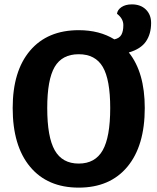

<svg xmlns="http://www.w3.org/2000/svg" viewBox="-20 -848 720 878"><path d="M569 -608Q642 -517 642 -354Q642 -181 562.5 -85.5Q483 10 340 10Q197 10 117.5 -85.5Q38 -181 38 -354Q38 -523 117.5 -616.5Q197 -710 340 -710Q435 -710 503 -668Q526 -673 535 -689Q544 -705 544 -733Q544 -763 515 -785Q517 -803 535.5 -815.5Q554 -828 583 -828Q623 -828 647 -804.5Q671 -781 671 -743Q671 -693 647.5 -658.5Q624 -624 569 -608ZM484 -354Q484 -484 450 -542Q416 -600 340 -600Q264 -600 230 -542Q196 -484 196 -354Q196 -221 230.5 -160.5Q265 -100 340 -100Q415 -100 449.5 -160.5Q484 -221 484 -354Z"/></svg>

Font: Krub
Style: Bold
Weight: 700
Version: Version 1.000; ttfautohint (v1.6)